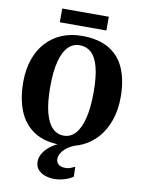

<svg xmlns="http://www.w3.org/2000/svg" viewBox="-119 -992 973 1320"><g transform="rotate(10 368.0 -332.0)"><path d="M363.5 11Q246 12 172 -36Q98 -84 63.5 -170.2Q29 -256.5 29 -370.5Q29 -458 53.2 -528.5Q77.5 -599 123 -649Q168.5 -699 232 -725.8Q295.5 -752.5 374 -752.5Q491.5 -752 565 -706.8Q638.5 -661.5 672.8 -579Q707 -496.5 707 -384Q707 -296.5 682.8 -224.2Q658.5 -152 613.2 -99.5Q568 -47 504.8 -18.2Q441.5 10.5 363.5 11ZM367 -55Q414 -55 447.8 -92.2Q481.5 -129.5 499.8 -202.8Q518 -276 518 -383Q518 -493 500.2 -559.5Q482.5 -626 449 -656.2Q415.5 -686.5 368.5 -686.5Q321.5 -686.5 287.8 -652.2Q254 -618 235.8 -548Q217.5 -478 217.5 -371Q217.5 -261.5 235.5 -191.8Q253.5 -122 287 -88.5Q320.5 -55 367 -55ZM352.5 249.5Q321.5 249.5 291 239.5Q260.5 229.5 240.8 207.5Q221 185.5 221 150Q221 123 237.5 94.2Q254 65.5 286 40.5Q318 15.5 363.5 -1L399.5 -5L457 -1Q422.5 11.5 399 30.5Q375.5 49.5 363.5 70Q351.5 90.5 351.5 108.5Q351.5 133 368 147.2Q384.5 161.5 415.5 161.5Q437.5 161.5 452.2 155Q467 148.5 482.5 142L484.5 210.5Q464 226 427.2 237.8Q390.5 249.5 352.5 249.5ZM530.5 -914V-818H205.5V-914Z"/></g></svg>

Font: Merriweather Light 18pt Black
Style: Regular
Weight: 900
Version: Version 2.100